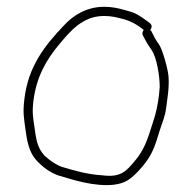

<svg xmlns="http://www.w3.org/2000/svg" viewBox="-20 -636 566 565"><path d="M403 -548C399 -542.7 398 -537.7 400 -533C409.2 -514.6 413.7 -506.8 426 -489C441.2 -467.2 450 -413.1 450 -380C447.9 -350.2 443.3 -320.6 436 -295C419.4 -245.1 411.2 -203 378 -164C351.2 -131.2 334.5 -113.4 282 -120C235.6 -122.9 200.3 -133.7 162 -145C142.8 -151.9 124.9 -165.3 111 -178C94.5 -196.3 87.4 -215.7 83 -251C77.2 -290.3 74 -303.8 78.5 -340C87.2 -409.9 116.6 -460.3 153 -504C183.9 -540.7 221.1 -589 286 -589C309.4 -589 321.9 -584.9 340.5 -580.5C364.2 -574.9 386.9 -561.4 403 -548ZM422 -548C428 -555.3 427.7 -562 421 -568C406.9 -578.1 388.2 -593.6 369 -600C343.8 -607.6 318.5 -616 286 -616C235.2 -616 195 -590.7 168 -561C113.8 -503.9 62.5 -441.8 51.5 -342.5C47.1 -303.4 50 -289.7 56 -248C61.8 -205.4 70.4 -180.6 92 -159C107.9 -143.1 129.3 -126.8 154 -119L188 -109C233.6 -95.6 311.4 -78.8 355 -105C367.7 -112.3 382.5 -126.2 399.5 -146.5C428.6 -181.3 436 -206.2 449 -249C457.4 -276.6 465.8 -291.5 469 -319C472.7 -348.3 478.2 -376.2 476 -410C474.6 -432.1 458 -491 448 -505C437.1 -520 433.1 -528.8 425 -545Z"/></svg>

Font: Take Off
Style: Regular, Eh
Weight: 400
Foundry: Cannot Into Space Fonts
Version: Version 0.89